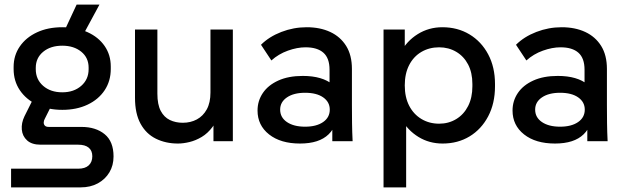

<svg xmlns="http://www.w3.org/2000/svg" viewBox="-20 -612 2716 832"><path d="M28 200V119H319Q349 119 364.5 104.5Q380 90 380 65Q380 41 364.5 28Q349 15 319 15H156Q118 15 97.5 -3.5Q77 -22 74.5 -50.5Q72 -79 86 -108L133 -202L216 -181L174 -97Q170 -90 169.5 -82Q169 -74 174 -68Q179 -62 192 -62H333Q395 -62 433.5 -30.5Q472 1 472 66Q472 105 454 135Q436 165 404 182.5Q372 200 329 200ZM237 -431 312 -592H411L324 -431ZM250 -136Q188 -136 140.5 -158.5Q93 -181 66 -221Q39 -261 39 -313V-322Q39 -372 66 -411Q93 -450 140.5 -472Q188 -494 250 -494Q312 -494 359.5 -472.5Q407 -451 433.5 -412.5Q460 -374 460 -324V-313Q460 -261 433.5 -221Q407 -181 359.5 -158.5Q312 -136 250 -136ZM250 -212Q300 -212 332 -240Q364 -268 364 -312V-319Q364 -362 332 -388Q300 -414 250 -414Q199 -414 167 -387.5Q135 -361 135 -318V-312Q135 -268 167 -240Q199 -212 250 -212Z M751 10Q698 10 655.5 -11Q613 -32 589 -76Q565 -120 565 -188V-484H662V-206Q662 -159 676.5 -131.5Q691 -104 716 -92Q741 -80 772 -80Q806 -80 833 -94.5Q860 -109 876 -138Q892 -167 892 -211V-484H989V0H905V-132H932Q922 -90 901 -62Q880 -34 854 -18.5Q828 -3 801 3.5Q774 10 751 10Z M1420 0V-173L1408 -207V-310Q1408 -360 1381.5 -383.5Q1355 -407 1304 -407Q1268 -407 1227.5 -392.5Q1187 -378 1156 -350L1111 -418Q1146 -453 1199 -473.5Q1252 -494 1309 -494Q1367 -494 1411 -473.5Q1455 -453 1480 -413Q1505 -373 1505 -313V-157Q1505 -118 1505.5 -79Q1506 -40 1508 0ZM1280 10Q1196 10 1146 -29.5Q1096 -69 1096 -133Q1096 -175 1119 -209Q1142 -243 1186 -263Q1230 -283 1292 -283Q1377 -283 1422.5 -245Q1468 -207 1468 -144H1445Q1445 -70 1404 -30Q1363 10 1280 10ZM1302 -63Q1351 -63 1380 -83Q1409 -103 1409 -137Q1409 -170 1380.5 -190Q1352 -210 1302 -210Q1253 -210 1223.5 -190Q1194 -170 1194 -137Q1194 -103 1223.5 -83Q1253 -63 1302 -63Z M1642 200V-484H1734V-361L1715 -383Q1742 -434 1790 -464Q1838 -494 1897 -494Q1963 -494 2014.5 -463Q2066 -432 2095.5 -376.5Q2125 -321 2125 -248V-238Q2125 -164 2095.5 -108Q2066 -52 2015 -21Q1964 10 1898 10Q1840 10 1793.5 -18.5Q1747 -47 1720 -95L1740 -118V200ZM1883 -76Q1924 -76 1957 -96Q1990 -116 2008.5 -152.5Q2027 -189 2027 -238V-248Q2027 -297 2008.5 -332.5Q1990 -368 1957 -387.5Q1924 -407 1883 -407Q1840 -407 1806 -387Q1772 -367 1753 -330Q1734 -293 1734 -242Q1734 -191 1753 -154Q1772 -117 1806 -96.5Q1840 -76 1883 -76Z M2525 0V-173L2513 -207V-310Q2513 -360 2486.5 -383.5Q2460 -407 2409 -407Q2373 -407 2332.5 -392.5Q2292 -378 2261 -350L2216 -418Q2251 -453 2304 -473.5Q2357 -494 2414 -494Q2472 -494 2516 -473.5Q2560 -453 2585 -413Q2610 -373 2610 -313V-157Q2610 -118 2610.5 -79Q2611 -40 2613 0ZM2385 10Q2301 10 2251 -29.5Q2201 -69 2201 -133Q2201 -175 2224 -209Q2247 -243 2291 -263Q2335 -283 2397 -283Q2482 -283 2527.5 -245Q2573 -207 2573 -144H2550Q2550 -70 2509 -30Q2468 10 2385 10ZM2407 -63Q2456 -63 2485 -83Q2514 -103 2514 -137Q2514 -170 2485.5 -190Q2457 -210 2407 -210Q2358 -210 2328.5 -190Q2299 -170 2299 -137Q2299 -103 2328.5 -83Q2358 -63 2407 -63Z"/></svg>

Font: SUSE Thin Medium
Style: Regular
Weight: 500
Version: Version 1.000